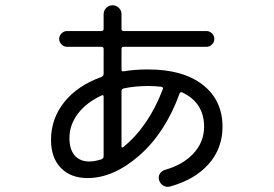

<svg xmlns="http://www.w3.org/2000/svg" viewBox="-20 -655 1040 730"><path d="M366 -292Q308 -265 276 -222.5Q244 -180 244 -130Q244 -87 264 -64Q284 -41 320 -41Q339 -41 365 -49Q374 -53 374 -60V-287Q374 -296 366 -292ZM543 -328Q494 -328 451 -319Q442 -317 442 -309V-99Q442 -91 449 -96Q545 -174 599 -316Q602 -323 594 -325Q570 -328 543 -328ZM313 22Q249 22 211.5 -16.5Q174 -55 174 -123Q174 -204 224.5 -267Q275 -330 365 -362Q374 -366 374 -374V-469Q374 -477 365 -477H235Q223 -477 214 -486Q205 -495 205 -507Q205 -519 214 -528Q223 -537 235 -537H365Q374 -537 374 -545V-601Q374 -615 384 -625Q394 -635 408 -635Q422 -635 432 -625Q442 -615 442 -601V-545Q442 -537 450 -537H765Q777 -537 786 -528Q795 -519 795 -507Q795 -495 786 -486Q777 -477 765 -477H450Q442 -477 442 -469V-391Q442 -382 451 -384Q492 -391 543 -391Q676 -391 751 -332.5Q826 -274 826 -173Q826 -91 773.5 -31.5Q721 28 627 54Q614 58 601.5 51Q589 44 585 30Q581 17 587.5 6Q594 -5 607 -9Q677 -29 716.5 -72.5Q756 -116 756 -173Q756 -264 674 -303Q666 -307 663 -300Q609 -151 510.5 -64.5Q412 22 313 22Z"/></svg>

Font: Rounded Mplus 1c
Style: Regular
Weight: 400
Version: Version 1.059.20150529